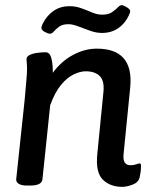

<svg xmlns="http://www.w3.org/2000/svg" viewBox="-20 -719 597 746"><path d="M174 -588Q167 -588 154 -595Q141 -602 141 -610Q141 -614 142.5 -618.5Q144 -623 146 -627Q162 -659 188.5 -677Q215 -695 250 -695Q274 -695 296 -687Q318 -679 338 -670.5Q358 -662 377 -662Q401 -662 415 -671.5Q429 -681 437.5 -690Q446 -699 453 -699Q459 -699 472.5 -691Q486 -683 486 -675Q486 -671 480 -658Q466 -628 439.5 -609.5Q413 -591 376 -591Q354 -591 330 -599.5Q306 -608 284 -616.5Q262 -625 246 -625Q223 -625 210 -615.5Q197 -606 189.5 -597Q182 -588 174 -588ZM455 7Q408 7 379.5 -21Q351 -49 358 -120L382 -363Q386 -405 367.5 -423.5Q349 -442 313 -442Q292 -442 266.5 -430Q241 -418 217 -389Q193 -360 175 -310L145 -23Q143 2 97 2H86Q63 2 52.5 -5Q42 -12 43 -23L76 -333Q79 -368 82 -401Q85 -434 85 -449Q85 -467 84 -475Q83 -483 83 -489Q83 -500 96.5 -506Q110 -512 127.5 -514Q145 -516 157 -516Q173 -516 179 -494.5Q185 -473 185 -446Q185 -440 185 -436Q219 -482 264.5 -506Q310 -530 356 -530Q500 -530 486 -380L460 -119Q456 -77 487 -77Q500 -77 509 -80.5Q518 -84 522 -84Q528 -84 528 -75Q528 -73 527.5 -62Q527 -51 523 -32Q519 -11 496 -2Q473 7 455 7Z"/></svg>

Font: Asap Medium
Style: Italic
Weight: 500
Italic angle: -6°
Designer: Pablo Cosgaya
Foundry: Omnibus-Type
Version: Version 3.001; ttfautohint (v1.8.3)